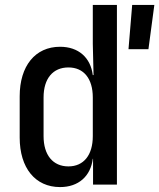

<svg xmlns="http://www.w3.org/2000/svg" viewBox="-20 -750 647 780"><path d="M224 10C299 10 348 -34 357 -105H358V0H455V-730H357V-572L360 -445H357C348 -516 299 -560 224 -560C123 -560 60 -482 60 -359V-191C60 -68 123 10 224 10ZM502 -550H583L607 -730H517ZM258 -74C195 -74 157 -120 157 -197V-354C157 -431 195 -476 258 -476C320 -476 357 -431 357 -354V-197C357 -120 320 -74 258 -74Z"/></svg>

Font: JetBrains Mono Medium
Style: Regular
Weight: 436
Monospace: yes
Designer: Philipp Nurullin, Konstantin Bulenkov
Foundry: JetBrains
Version: Version 2.305